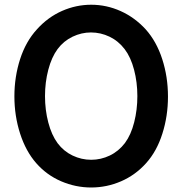

<svg xmlns="http://www.w3.org/2000/svg" viewBox="-20 -787 782 823"><path d="M700 -372.9Q700 -457.3 675.5 -533.3Q651 -609.4 604.2 -661.5Q557.3 -712.5 496.9 -739.6Q436.5 -766.7 370.8 -766.7Q306.2 -766.7 245.8 -740.1Q185.4 -713.5 138.5 -661.5Q90.6 -609.4 66.1 -533.3Q41.7 -457.3 41.7 -374Q41.7 -290.6 66.1 -214.6Q90.6 -138.5 135.4 -87.5Q180.2 -36.5 242.2 -9.9Q304.2 16.7 370.8 16.7Q437.5 16.7 499 -9.9Q560.4 -36.5 606.2 -87.5Q652.1 -138.5 676 -214.1Q700 -289.6 700 -372.9ZM172.9 -375Q172.9 -434.4 187 -488Q201 -541.7 227.1 -577.1Q253.1 -611.5 291.1 -629.7Q329.2 -647.9 369.8 -647.9Q411.5 -647.9 449.5 -629.7Q487.5 -611.5 514.6 -576Q540.6 -541.7 554.7 -488Q568.8 -434.4 568.8 -375Q568.8 -316.7 555.2 -263Q541.7 -209.4 515.6 -174Q488.5 -138.5 450.5 -120.3Q412.5 -102.1 370.8 -102.1Q329.2 -102.1 291.1 -120.3Q253.1 -138.5 227.1 -172.9Q201 -208.3 187 -262Q172.9 -315.6 172.9 -375Z"/></svg>

Font: Vladivostok Bold
Style: Regular
Weight: 700
Width: 4
Designer: Michael Sharanda
Foundry: Michael Sharanda
Version: Version 1.005